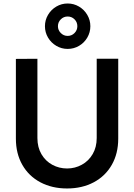

<svg xmlns="http://www.w3.org/2000/svg" viewBox="-20 -1053 760 1088"><path d="M70 -267.5V-719.2L192 -720V-270.7Q192 -218.1 215.1 -178.9Q238.2 -139.8 276.8 -119Q315.3 -98.3 360.2 -98.3Q405.1 -98.3 443.6 -119.5Q482.2 -140.6 505.1 -179.8Q528 -218.9 528 -270.7V-720H650V-267.5Q650 -183 613.5 -119Q577 -55 511.2 -20Q445.3 15 360 15Q274.7 15 208.8 -20Q143 -54.9 106.5 -118.9Q70 -182.9 70 -267.5ZM234.7 -904.5Q234.7 -939.1 252.1 -968.7Q269.5 -998.3 299.1 -1015.8Q328.7 -1033.2 363.3 -1033.2Q398.2 -1033.2 427.7 -1015.8Q457.2 -998.3 474.6 -968.7Q492 -939.1 492 -904.5Q492 -869.7 474.7 -840.1Q457.4 -810.4 427.8 -793.1Q398.2 -775.8 363.3 -775.8Q328.7 -775.8 299.1 -793.2Q269.5 -810.6 252.1 -840.1Q234.7 -869.7 234.7 -904.5ZM418.3 -904.5Q418.3 -927.5 402.3 -943.5Q386.3 -959.5 363.3 -959.5Q340.8 -959.5 324.6 -943.5Q308.3 -927.5 308.3 -904.5Q308.3 -882 324.6 -865.8Q340.8 -849.5 363.3 -849.5Q386.3 -849.5 402.3 -865.8Q418.3 -882 418.3 -904.5Z"/></svg>

Font: Tap Sans
Style: Regular
Weight: 400
Designer: Tap Payments
Foundry: Tap Payments
Version: Version 1.001;Glyphs 3.1.2 (3151)